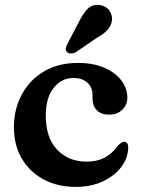

<svg xmlns="http://www.w3.org/2000/svg" viewBox="-20 -739 566 772"><path d="M492 -346.5Q492 -317.5 471.8 -297.8Q451.5 -278 418.5 -278Q386 -278 369 -296Q352 -314 352 -342.5V-357.5Q352 -388 331.2 -406.8Q310.5 -425.5 274.5 -425.5Q227.5 -425.5 195.8 -385.5Q164 -345.5 164 -275Q164 -184.5 210.2 -136.8Q256.5 -89 327.5 -89Q371.5 -89 402.5 -106.2Q433.5 -123.5 452.5 -152Q469.5 -169 479 -169Q496 -168.5 495.5 -143.5Q494 -102 466.8 -66.5Q439.5 -31 392.5 -9.2Q345.5 12.5 284 12.5Q211.5 12.5 155.5 -17.5Q99.5 -47.5 67.8 -101.2Q36 -155 36 -227Q36 -300.5 67.8 -359.2Q99.5 -418 157.2 -452Q215 -486 293.5 -486Q354.5 -486 399 -466.8Q443.5 -447.5 467.8 -415.8Q492 -384 492 -346.5ZM297.5 -651.5Q314 -685 333 -704Q352 -723 382 -718.5Q407.5 -714.5 420.2 -695.5Q433 -676.5 430 -655.5Q426.5 -633.5 411.2 -617.5Q396 -601.5 368 -586L283 -528Q274.5 -524 265 -524Q255.5 -524 250 -529.5Q243 -536 244.5 -544.2Q246 -552.5 250.5 -561.5Z"/></svg>

Font: Fraunces 9pt S050 SemiBold
Style: Regular
Weight: 600
Version: Version 1.000; ttfautohint (v1.8.3)